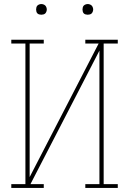

<svg xmlns="http://www.w3.org/2000/svg" viewBox="-20 -932 640 952"><path d="M197 0H36V-19H106V-716H36V-735H197V-716H127V-54L469 -716H403V-735H564V-716H494V-19H564V0H403V-19H473V-681L131 -19H197ZM415 -859Q410 -859 404.5 -860.5Q399 -862 395.5 -865.5Q392 -869 390.5 -874.5Q389 -880 389 -885Q389 -890 390.5 -895.5Q392 -901 395.5 -904.5Q399 -908 404.5 -910Q410 -912 415 -912Q420 -912 425.5 -910Q431 -908 434.5 -904.5Q438 -901 440 -895.5Q442 -890 442 -885Q442 -880 440 -874.5Q438 -869 434.5 -865.5Q431 -862 425.5 -860.5Q420 -859 415 -859ZM185 -859Q180 -859 174.5 -860.5Q169 -862 165.5 -865.5Q162 -869 160.5 -874.5Q159 -880 159 -885Q159 -890 160.5 -895.5Q162 -901 165.5 -904.5Q169 -908 174.5 -910Q180 -912 185 -912Q190 -912 195.5 -910Q201 -908 204.5 -904.5Q208 -901 210 -895.5Q212 -890 212 -885Q212 -880 210 -874.5Q208 -869 204.5 -865.5Q201 -862 195.5 -860.5Q190 -859 185 -859Z"/></svg>

Font: Iosevka HT Thin Extended
Style: Regular
Weight: 100
Width: 7
Monospace: yes
Designer: Belleve Invis
Foundry: Belleve Invis
Version: Version 32.3.0; ttfautohint (v1.8.4)